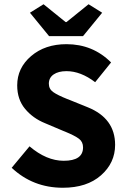

<svg xmlns="http://www.w3.org/2000/svg" viewBox="-20 -872 596 904"><path d="M276 12Q135 12 35 -82L119 -183Q199 -115 280 -115Q371 -115 371 -178Q371 -204 352 -218.5Q333 -233 287 -252Q280 -255 277 -256L192 -292Q135 -315 98 -359.5Q61 -404 61 -470Q61 -552 126.5 -608Q192 -664 293 -664Q417 -664 503 -578L428 -485Q360 -537 293 -537Q255 -537 232.5 -521.5Q210 -506 210 -478Q210 -453 230.5 -438.5Q251 -424 296 -406Q305 -403 309 -401L393 -367Q522 -315 522 -190Q522 -105 455.5 -46.5Q389 12 276 12ZM211 -702 121 -812 185 -852 289 -768H293L397 -852L461 -812L371 -702Z"/></svg>

Font: Toshiba Sans
Style: Bold
Weight: 700
Designer: Paul D. Hunt
Foundry: Toshiba Corporation
Version: Version 2.020;PS 2.0;hotconv 1.0.86;makeotf.lib2.5.63406